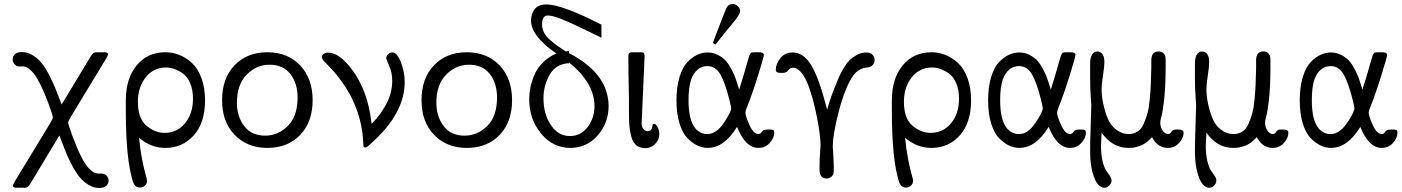

<svg xmlns="http://www.w3.org/2000/svg" viewBox="-20 -720 6869 941"><path d="M87.9 -464.8Q114.7 -464.8 139.9 -449.5Q165 -434.1 183.6 -411.6Q202.1 -389.2 221.2 -352.1Q240.2 -314.9 252.7 -283.9Q265.1 -252.9 282.2 -208L422.9 -440.9Q432.6 -456.1 437.7 -460Q442.9 -463.9 455.1 -463.9H490.2Q510.3 -463.9 509.8 -454.1Q509.8 -449.2 498 -429.2L326.2 -146Q314 -126 314 -118.9Q314 -111.8 334 -56.2Q356.9 5.9 377.4 46.4Q397.9 86.9 414.6 104Q431.2 121.1 442.1 126Q453.1 130.9 465.8 130.9H477.1Q494.1 130.9 503.2 141.4Q512.2 151.9 512.2 165Q512.2 179.2 501.2 190.2Q490.2 201.2 464.8 201.2Q438 201.2 413.1 185.5Q388.2 169.9 369.6 147.5Q351.1 125 331.5 87.4Q312 49.8 300 19.3Q288.1 -11.2 271 -56.2L129.9 178.2Q121.1 193.4 115.5 196.8Q109.9 200.2 98.1 200.2H63Q43 200.2 43 189.9Q43 186 55.2 165L227.1 -118.2Q239.3 -139.2 238.8 -145Q238.8 -153.8 219.2 -208Q196.3 -270 175.5 -310.5Q154.8 -351.1 138.4 -367.9Q122.1 -384.8 111.1 -389.9Q100.1 -395 86.9 -395Q85 -395 81.5 -394.5Q78.1 -394 76.2 -394Q62 -394 52 -404.5Q42 -415 42 -429Q42 -442.9 52.5 -453.9Q63 -464.8 87.9 -464.8Z M596.7 -171.9Q596.7 -171.9 596.7 -229Q596.7 -335 649.7 -399.4Q702.6 -463.9 790.5 -463.9Q825.7 -463.9 858.6 -450.9Q891.6 -438 920.7 -411.4Q949.7 -384.8 967.3 -337.4Q984.9 -290 984.9 -228Q984.9 -118.2 929.7 -56.6Q874.5 4.9 790.5 4.9Q718.8 4.9 661.6 -44.9Q666.5 10.3 676 58.6Q685.5 106.9 693.1 133.1Q700.7 159.2 700.7 166Q700.7 180.2 690.2 189.7Q679.7 199.2 665.5 199.2Q638.7 199.2 629.9 165Q596.7 54.2 596.7 -171.9ZM655.8 -221.2Q655.8 -139.2 697.8 -104Q739.7 -68.8 786.6 -68.8Q847.7 -68.8 886.7 -116Q925.8 -163.1 925.8 -235.8Q925.8 -279.8 912.1 -312Q898.4 -344.2 876.5 -359.6Q854.5 -375 834.5 -382.1Q814.5 -389.2 794.4 -389.2Q732.4 -389.2 694.1 -341.1Q655.8 -293 655.8 -221.2Z M1068.4 -229Q1068.4 -335.9 1129.4 -399.9Q1190.4 -463.9 1290.3 -463.9Q1390.1 -463.9 1451.2 -399.4Q1512.2 -335 1512.2 -229Q1512.2 -122.1 1451.2 -58.6Q1390.1 4.9 1290.5 4.9Q1191.4 4.9 1129.9 -59.1Q1068.4 -123 1068.4 -229ZM1141.1 -216.8Q1141.1 -148.9 1176.8 -102.1Q1212.4 -55.2 1279.3 -55.2Q1342.3 -55.2 1390.4 -102.5Q1438.5 -149.9 1438.5 -242.2Q1438.5 -311 1403.3 -356.9Q1368.2 -402.8 1301.3 -402.8Q1236.3 -402.8 1188.7 -353.8Q1141.1 -304.7 1141.1 -216.8Z M1557.1 -439.9Q1557.1 -447.8 1565.2 -454.8Q1573.2 -461.9 1589.4 -461.9Q1631.3 -461.9 1679.2 -410.2Q1780.3 -300.3 1801.3 -112.8Q1902.3 -216.8 1902.3 -324.2Q1902.3 -363.3 1887.7 -396.7Q1873 -430.2 1873 -434.1Q1873 -445.3 1881.6 -454.1Q1890.1 -462.9 1902.3 -462.9Q1926.3 -462.9 1944.8 -415Q1963.4 -367.2 1963.4 -317.9Q1963.4 -162.1 1796.4 -15.1Q1777.3 2.9 1770 2.9Q1762.2 2.9 1761.2 -5.6Q1760.3 -14.2 1758.8 -42.5Q1757.3 -70.8 1751 -100.1Q1742.2 -146 1725.6 -189.5Q1709 -232.9 1691.2 -263.9Q1673.3 -294.9 1651.4 -325Q1629.4 -355 1614.3 -371.6Q1599.1 -388.2 1583.3 -404.5Q1567.4 -420.9 1565.4 -422.9Q1557.1 -435.1 1557.1 -439.9Z M2045.9 -229Q2045.9 -335.9 2106.9 -399.9Q2168 -463.9 2267.8 -463.9Q2367.7 -463.9 2428.7 -399.4Q2489.7 -335 2489.7 -229Q2489.7 -122.1 2428.7 -58.6Q2367.7 4.9 2268.1 4.9Q2168.9 4.9 2107.4 -59.1Q2045.9 -123 2045.9 -229ZM2118.7 -216.8Q2118.7 -148.9 2154.3 -102.1Q2189.9 -55.2 2256.8 -55.2Q2319.8 -55.2 2367.9 -102.5Q2416 -149.9 2416 -242.2Q2416 -311 2380.9 -356.9Q2345.7 -402.8 2278.8 -402.8Q2213.9 -402.8 2166.3 -353.8Q2118.7 -304.7 2118.7 -216.8Z M2573.7 -234.9Q2573.7 -259.8 2578.6 -286.4Q2583.5 -313 2596.2 -346.4Q2608.9 -379.9 2637.2 -409.9Q2665.5 -439.9 2706.5 -458Q2582.5 -543 2582.5 -620.1Q2582.5 -650.9 2600.1 -674.6Q2617.7 -698.2 2658.7 -698.2Q2733.9 -698.2 2927.7 -599.1V-535.2Q2921.9 -538.1 2848.9 -573.5Q2775.9 -608.9 2731.7 -626.5Q2687.5 -644 2664.6 -644Q2636.7 -644 2636.7 -600.1Q2636.7 -580.1 2645.8 -561.5Q2654.8 -543 2675.3 -524.9Q2695.8 -506.8 2709.7 -496.8Q2723.6 -486.8 2752.9 -467.8L2768.6 -469.2V-459L2780.8 -453.1Q2792 -447.3 2799.3 -442.6Q2806.6 -438 2822.3 -428Q2837.9 -418 2848.9 -409.4Q2859.9 -400.9 2875.2 -387Q2890.6 -373 2902.1 -359.6Q2913.6 -346.2 2925.5 -327.6Q2937.5 -309.1 2945.1 -290.5Q2952.6 -272 2957.8 -248.5Q2962.9 -225.1 2962.9 -201.2Q2962.9 -118.2 2909.4 -56.6Q2856 4.9 2774.9 4.9Q2689.9 4.9 2631.8 -65.4Q2573.7 -135.7 2573.7 -234.9ZM2643.6 -237.8Q2643.6 -161.6 2679.7 -107.4Q2715.8 -53.2 2772.9 -53.2Q2826.2 -53.2 2859.9 -97.2Q2893.6 -141.1 2893.6 -200.2Q2893.6 -313 2768.6 -414.1V-410.2Q2704.6 -407.2 2674.1 -354Q2643.6 -300.8 2643.6 -237.8Z M3059.6 -442.9Q3059.6 -455.1 3063.5 -459.5Q3067.4 -463.9 3079.6 -463.9H3118.2Q3132.3 -463.9 3135.7 -460Q3139.2 -456.1 3139.2 -443.8L3125.5 -132.8Q3125.5 -129.9 3125 -125Q3124.5 -120.1 3124.5 -117.2Q3124.5 -101.1 3130.4 -91.6Q3136.2 -82 3142.3 -79.6Q3148.4 -77.1 3153.3 -77.1Q3171.4 -77.1 3176.3 -94.2Q3177.2 -97.2 3177.7 -103.5Q3178.2 -109.9 3180.4 -111.3Q3182.6 -112.8 3187.5 -112.8Q3194.3 -112.8 3202.9 -96.9Q3211.4 -81.1 3211.4 -64Q3211.4 -36.1 3191.4 -15.1Q3171.4 5.9 3141.6 5.9Q3115.7 5.9 3098.6 -8.1Q3081.5 -22 3074 -50.5Q3066.4 -79.1 3064.5 -105Q3062.5 -130.9 3062.5 -171.9V-232.9Q3059.6 -382.8 3059.6 -442.9Z M3295.4 -228Q3295.4 -293.9 3310.3 -342.5Q3325.2 -391.1 3349.4 -416Q3373.5 -440.9 3398.4 -451.9Q3423.3 -462.9 3448.2 -462.9Q3476.1 -462.9 3500.2 -450Q3524.4 -437 3538.8 -420.4Q3553.2 -403.8 3566.9 -377Q3580.6 -350.1 3585.9 -333Q3591.3 -315.9 3599.6 -291Q3601.6 -284.2 3602.5 -280.8Q3610.4 -305.7 3617.9 -329.8Q3625.5 -354 3629.9 -370.1Q3634.3 -386.2 3638.4 -400.6Q3642.6 -415 3645.5 -424.1Q3648.4 -433.1 3650.4 -440.7Q3652.3 -448.2 3654.8 -452.1Q3657.2 -456.1 3658.7 -459Q3660.2 -461.9 3664.3 -462.4Q3668.5 -462.9 3670.9 -463.4Q3673.3 -463.9 3680.2 -463.9H3699.2Q3723.1 -463.9 3723.6 -451.2Q3723.6 -441.4 3694.6 -348.1Q3665.5 -254.9 3640.6 -193.8Q3633.8 -175.8 3633.3 -168.9Q3633.3 -150.9 3653.3 -106.9Q3673.3 -63 3697.3 -63Q3707 -63 3714.1 -74Q3721.2 -85 3740.2 -85H3754.4Q3766.6 -85 3770.5 -82Q3774.4 -79.1 3774.4 -68.8Q3774.4 -43.9 3752.4 -19.5Q3730.5 4.9 3697.3 4.9Q3633.3 4.9 3592.3 -98.1Q3529.3 4.9 3448.2 4.9Q3423.3 4.9 3398.4 -6.6Q3373.5 -18.1 3349.4 -42.5Q3325.2 -66.9 3310.3 -115Q3295.4 -163.1 3295.4 -228ZM3354.5 -229Q3354.5 -131.8 3387.2 -91.8Q3411.1 -63 3447.3 -63Q3490.2 -63 3526.9 -116.9Q3563.5 -170.9 3563.5 -189.9Q3563.5 -194.8 3555.2 -229Q3534.2 -314 3510.7 -355Q3487.3 -396 3447.3 -396Q3392.1 -396 3367.2 -330.1Q3354.5 -292 3354.5 -229ZM3473.6 -508.8Q3473.6 -509.8 3489 -550.3Q3504.4 -590.8 3521.5 -634.5Q3538.6 -678.2 3541.5 -683.1Q3551.3 -700.2 3569.8 -700.2Q3584 -700.2 3595.7 -690.2Q3607.4 -680.2 3607.4 -665Q3607.4 -651.9 3581.5 -619.1Q3571.8 -606 3538.6 -566.9Q3507.8 -527.8 3486.8 -502Z M3782.2 -377.9Q3782.2 -405.8 3804.2 -434.3Q3826.2 -462.9 3865.2 -462.9Q3917 -462.9 3955.1 -401.9Q3993.2 -340.8 4034.2 -182.1Q4047.4 -236.3 4080.6 -314.9Q4089.4 -335.9 4093.3 -345.5Q4097.2 -355 4112.3 -381.6Q4127.4 -408.2 4141.4 -422.6Q4155.3 -437 4177.7 -450Q4200.2 -462.9 4225.6 -462.9Q4247.6 -462.9 4257.1 -450.9Q4266.6 -439 4266.6 -425.8Q4266.6 -404.8 4246.6 -393.1Q4241.7 -390.1 4222.7 -388.2Q4203.6 -386.2 4184.1 -372.6Q4164.6 -358.9 4146.5 -325.2Q4113.3 -265.1 4087.4 -160.6Q4061.5 -56.2 4061.5 -2.9Q4061.5 2.9 4063.5 29.1Q4065.4 55.2 4066.4 89.8V109.9Q4066.4 122.1 4065.4 127Q4063.5 139.2 4053.5 147Q4043.5 154.8 4031.2 154.8Q3997.1 154.8 3996.6 113.8V98.1Q3996.6 63 3999 32.5Q4001.5 2 4001.5 -6.8Q4001.5 -54.7 3984.4 -143.3Q3967.3 -231.9 3942.4 -299.8Q3908.2 -387.7 3866.2 -388.2Q3852.1 -388.2 3843.3 -375.5Q3834.5 -362.8 3816.4 -362.8H3804.2Q3782.2 -362.8 3782.2 -377.9Z M4351.1 -171.9Q4351.1 -171.9 4351.1 -229Q4351.1 -335 4404.1 -399.4Q4457 -463.9 4544.9 -463.9Q4580.1 -463.9 4613 -450.9Q4646 -438 4675 -411.4Q4704.1 -384.8 4721.7 -337.4Q4739.3 -290 4739.3 -228Q4739.3 -118.2 4684.1 -56.6Q4628.9 4.9 4544.9 4.9Q4473.1 4.9 4416 -44.9Q4420.9 10.3 4430.4 58.6Q4439.9 106.9 4447.5 133.1Q4455.1 159.2 4455.1 166Q4455.1 180.2 4444.6 189.7Q4434.1 199.2 4419.9 199.2Q4393.1 199.2 4384.3 165Q4351.1 54.2 4351.1 -171.9ZM4410.2 -221.2Q4410.2 -139.2 4452.1 -104Q4494.1 -68.8 4541 -68.8Q4602.1 -68.8 4641.1 -116Q4680.2 -163.1 4680.2 -235.8Q4680.2 -279.8 4666.5 -312Q4652.8 -344.2 4630.9 -359.6Q4608.9 -375 4588.9 -382.1Q4568.8 -389.2 4548.8 -389.2Q4486.8 -389.2 4448.5 -341.1Q4410.2 -293 4410.2 -221.2Z M4822.8 -228Q4822.8 -293.9 4837.6 -342.5Q4852.5 -391.1 4876.7 -416Q4900.9 -440.9 4925.8 -451.9Q4950.7 -462.9 4975.6 -462.9Q5003.4 -462.9 5027.6 -450Q5051.8 -437 5066.2 -420.4Q5080.6 -403.8 5094.2 -377Q5107.9 -350.1 5113.3 -333Q5118.7 -315.9 5127 -291Q5128.9 -284.2 5129.9 -280.8Q5137.7 -305.7 5145.3 -329.8Q5152.8 -354 5157.2 -370.1Q5161.6 -386.2 5165.8 -400.6Q5169.9 -415 5172.9 -424.1Q5175.8 -433.1 5177.7 -440.7Q5179.7 -448.2 5182.1 -452.1Q5184.6 -456.1 5186 -459Q5187.5 -461.9 5191.7 -462.4Q5195.8 -462.9 5198.2 -463.4Q5200.7 -463.9 5207.5 -463.9H5226.6Q5250.5 -463.9 5251 -451.2Q5251 -441.4 5221.9 -348.1Q5192.9 -254.9 5168 -193.8Q5161.1 -175.8 5160.6 -168.9Q5160.6 -150.9 5180.7 -106.9Q5200.7 -63 5224.6 -63Q5234.4 -63 5241.5 -74Q5248.5 -85 5267.6 -85H5281.7Q5293.9 -85 5297.9 -82Q5301.8 -79.1 5301.8 -68.8Q5301.8 -43.9 5279.8 -19.5Q5257.8 4.9 5224.6 4.9Q5160.6 4.9 5119.6 -98.1Q5056.6 4.9 4975.6 4.9Q4950.7 4.9 4925.8 -6.6Q4900.9 -18.1 4876.7 -42.5Q4852.5 -66.9 4837.6 -115Q4822.8 -163.1 4822.8 -228ZM4881.8 -229Q4881.8 -131.8 4914.6 -91.8Q4938.5 -63 4974.6 -63Q5017.6 -63 5054.2 -116.9Q5090.8 -170.9 5090.8 -189.9Q5090.8 -194.8 5082.5 -229Q5061.5 -314 5038.1 -355Q5014.6 -396 4974.6 -396Q4919.4 -396 4894.5 -330.1Q4881.8 -292 4881.8 -229Z M5322.8 21Q5322.8 -29.8 5325.7 -108.9Q5328.6 -188 5328.6 -205.1Q5328.6 -210 5325.7 -247.6Q5322.8 -285.2 5322.8 -340.8V-405.8Q5322.8 -467.8 5358.9 -467.8Q5372.1 -467.8 5382.3 -455.8Q5392.6 -443.8 5392.6 -416Q5392.6 -392.1 5385.7 -349.1Q5378.9 -306.2 5378.9 -283.2Q5378.9 -240.2 5391.8 -191.2Q5404.8 -142.1 5419.9 -118.2Q5435.1 -93.3 5460 -78.1Q5484.9 -63 5511.7 -63Q5535.6 -63 5554.2 -74.5Q5572.8 -85.9 5584.2 -111.1Q5595.7 -136.2 5603.3 -162.6Q5610.8 -189 5614.7 -231Q5618.7 -272.9 5620.1 -305.9Q5621.6 -338.9 5622.6 -389.2V-423.8Q5622.6 -467.8 5657.7 -467.8Q5682.6 -467.8 5690.9 -444.8Q5692.9 -439.9 5692.9 -418.9V-381.8Q5691.9 -287.6 5685.3 -230.2Q5678.7 -172.9 5672.6 -150.9Q5666.5 -128.9 5666.5 -121.1Q5666.5 -95.2 5678.7 -79.1Q5690.9 -63 5704.6 -63Q5709.5 -63 5713.9 -65.9Q5717.8 -67.9 5720.7 -73.5Q5723.6 -79.1 5728.8 -82Q5733.9 -85 5743.7 -85H5757.8Q5780.8 -85 5780.8 -68.8Q5780.8 -43.9 5758.8 -19.5Q5736.8 4.9 5703.6 4.9Q5653.8 4.9 5626 -47.9Q5625 -46.9 5619.9 -41.5Q5614.7 -36.1 5612.3 -34.2Q5609.9 -32.2 5603.8 -26.6Q5597.7 -21 5593.3 -18.6Q5588.9 -16.1 5581.3 -11.5Q5573.7 -6.8 5566.7 -4.9Q5559.6 -2.9 5550.5 0Q5541.5 2.9 5531 3.9Q5520.5 4.9 5509.8 4.9Q5431.6 4.9 5378.9 -69.8Q5378.9 -60.1 5377.4 -38.6Q5376 -17.1 5376 -5.9Q5376 38.1 5383.8 70.1Q5391.6 102.1 5401.6 116Q5411.6 129.9 5419.7 142.3Q5427.7 154.8 5427.7 165Q5427.7 178.2 5416.7 189.2Q5405.8 200.2 5392.6 200.2Q5376.5 200.2 5361.6 184.1Q5346.7 168 5334.7 125.5Q5322.8 83 5322.8 21Z M5836.4 21Q5836.4 -29.8 5839.4 -108.9Q5842.3 -188 5842.3 -205.1Q5842.3 -210 5839.4 -247.6Q5836.4 -285.2 5836.4 -340.8V-405.8Q5836.4 -467.8 5872.6 -467.8Q5885.7 -467.8 5896 -455.8Q5906.2 -443.8 5906.2 -416Q5906.2 -392.1 5899.4 -349.1Q5892.6 -306.2 5892.6 -283.2Q5892.6 -240.2 5905.5 -191.2Q5918.5 -142.1 5933.6 -118.2Q5948.7 -93.3 5973.6 -78.1Q5998.5 -63 6025.4 -63Q6049.3 -63 6067.9 -74.5Q6086.4 -85.9 6097.9 -111.1Q6109.4 -136.2 6116.9 -162.6Q6124.5 -189 6128.4 -231Q6132.3 -272.9 6133.8 -305.9Q6135.3 -338.9 6136.2 -389.2V-423.8Q6136.2 -467.8 6171.4 -467.8Q6196.3 -467.8 6204.6 -444.8Q6206.5 -439.9 6206.5 -418.9V-381.8Q6205.6 -287.6 6199 -230.2Q6192.4 -172.9 6186.3 -150.9Q6180.2 -128.9 6180.2 -121.1Q6180.2 -95.2 6192.4 -79.1Q6204.6 -63 6218.3 -63Q6223.1 -63 6227.5 -65.9Q6231.4 -67.9 6234.4 -73.5Q6237.3 -79.1 6242.4 -82Q6247.6 -85 6257.3 -85H6271.5Q6294.4 -85 6294.4 -68.8Q6294.4 -43.9 6272.5 -19.5Q6250.5 4.9 6217.3 4.9Q6167.5 4.9 6139.6 -47.9Q6138.7 -46.9 6133.5 -41.5Q6128.4 -36.1 6126 -34.2Q6123.5 -32.2 6117.4 -26.6Q6111.3 -21 6106.9 -18.6Q6102.5 -16.1 6095 -11.5Q6087.4 -6.8 6080.3 -4.9Q6073.2 -2.9 6064.2 0Q6055.2 2.9 6044.7 3.9Q6034.2 4.9 6023.4 4.9Q5945.3 4.9 5892.6 -69.8Q5892.6 -60.1 5891.1 -38.6Q5889.6 -17.1 5889.6 -5.9Q5889.6 38.1 5897.5 70.1Q5905.3 102.1 5915.3 116Q5925.3 129.9 5933.3 142.3Q5941.4 154.8 5941.4 165Q5941.4 178.2 5930.4 189.2Q5919.4 200.2 5906.2 200.2Q5890.1 200.2 5875.2 184.1Q5860.4 168 5848.4 125.5Q5836.4 83 5836.4 21Z M6350.1 -228Q6350.1 -293.9 6365 -342.5Q6379.9 -391.1 6404.1 -416Q6428.2 -440.9 6453.1 -451.9Q6478 -462.9 6502.9 -462.9Q6530.8 -462.9 6554.9 -450Q6579.1 -437 6593.5 -420.4Q6607.9 -403.8 6621.6 -377Q6635.3 -350.1 6640.6 -333Q6646 -315.9 6654.3 -291Q6656.2 -284.2 6657.2 -280.8Q6665 -305.7 6672.6 -329.8Q6680.2 -354 6684.6 -370.1Q6689 -386.2 6693.1 -400.6Q6697.3 -415 6700.2 -424.1Q6703.1 -433.1 6705.1 -440.7Q6707 -448.2 6709.5 -452.1Q6711.9 -456.1 6713.4 -459Q6714.8 -461.9 6719 -462.4Q6723.1 -462.9 6725.6 -463.4Q6728 -463.9 6734.9 -463.9H6753.9Q6777.8 -463.9 6778.3 -451.2Q6778.3 -441.4 6749.3 -348.1Q6720.2 -254.9 6695.3 -193.8Q6688.5 -175.8 6688 -168.9Q6688 -150.9 6708 -106.9Q6728 -63 6752 -63Q6761.7 -63 6768.8 -74Q6775.9 -85 6794.9 -85H6809.1Q6821.3 -85 6825.2 -82Q6829.1 -79.1 6829.1 -68.8Q6829.1 -43.9 6807.1 -19.5Q6785.2 4.9 6752 4.9Q6688 4.9 6647 -98.1Q6584 4.9 6502.9 4.9Q6478 4.9 6453.1 -6.6Q6428.2 -18.1 6404.1 -42.5Q6379.9 -66.9 6365 -115Q6350.1 -163.1 6350.1 -228ZM6409.2 -229Q6409.2 -131.8 6441.9 -91.8Q6465.8 -63 6502 -63Q6544.9 -63 6581.5 -116.9Q6618.2 -170.9 6618.2 -189.9Q6618.2 -194.8 6609.9 -229Q6588.9 -314 6565.4 -355Q6542 -396 6502 -396Q6446.8 -396 6421.9 -330.1Q6409.2 -292 6409.2 -229Z"/></svg>

Font: CMU Concrete
Style: Roman
Weight: 500
Version: Version 0.7.0